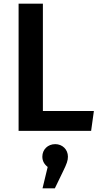

<svg xmlns="http://www.w3.org/2000/svg" viewBox="-20 -711 546 1043"><path d="M81 -691V0H475L490 -108H213V-691ZM280 72C240 72 210 101 210 140C210 163 220 181 239 196L211 312H278L322 221C343 178 349 161 349 140C349 101 319 72 280 72Z"/></svg>

Font: Fira Sans Medium
Style: Regular
Weight: 500
Designer: Carrois Corporate & Edenspiekermann AG
Foundry: Carrois Corporate GbR & Edenspiekermann AG
Version: Version 4.203